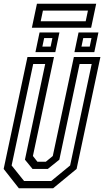

<svg xmlns="http://www.w3.org/2000/svg" viewBox="-22 -1004 556 1024"><path d="M78.5 0 -2.5 -103 124.5 -700H266L153.5 -172L177.5 -141.5H222.5L259.5 -172L372 -700H513.5L386.5 -103L261.5 0ZM106.5 -38.5H251L352 -121.5L467 -662.5H402.5L294.5 -152.5L233 -103H151.5L111 -152.5L219 -662.5H155L40 -121.5ZM375 -726 397 -831H503L481 -726ZM167 -726 189 -831H295L273 -726ZM204 -755.5H248L257.5 -801H213.5ZM412.5 -755.5H456.5L466 -801H422ZM148 -856 175 -984H491L464 -856ZM195 -890.5H435L447 -947.5H207Z"/></svg>

Font: Tourney Condensed Regular
Style: Italic
Weight: 400
Width: 3
Italic angle: -12°
Designer: Tyler Finck
Foundry: Etcetera Type Co
Version: Version 1.010; ttfautohint (v1.8.3)